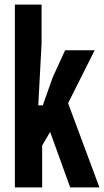

<svg xmlns="http://www.w3.org/2000/svg" viewBox="-20 -820 455 840"><path d="M45.1 0V-800H161.9V-629L147.4 -359.2H167.3L210.7 -481.8L264.8 -600H394.1L277.9 -368.5L415 0H287.2L199.3 -242.8L164.4 -183.1V0Z"/></svg>

Font: Big Shoulders Display SC Thin
Style: Regular
Weight: 100
Designer: Patric King
Foundry: XO Type Co
Version: Version 2.002